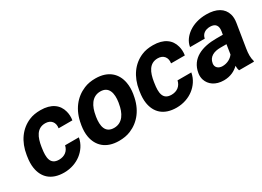

<svg xmlns="http://www.w3.org/2000/svg" viewBox="-22 -1061 2173 1594"><g transform="rotate(-30 1065.0 -264.0)"><path d="M68 -257C62 -220 61 -184 66 -152C81 -57 144 10 269 10C334 10 392 -12 433 -44C472 -74 509 -122 519 -183H387C376 -133 338 -104 285 -104C201 -104 196 -174 209 -257L211 -271C224 -353 253 -424 335 -424C389 -424 420 -386 411 -332H543C548 -363 546 -392 539 -418C520 -491 459 -538 355 -538C314 -538 277 -532 245 -518C153 -479 89 -393 70 -271Z M587 -259C581 -220 580 -185 586 -152C603 -58 670 10 795 10C835 10 873 4 906 -10C1000 -49 1068 -134 1088 -259L1090 -269C1096 -308 1096 -343 1090 -376C1073 -470 1006 -538 881 -538C841 -538 805 -532 772 -518C678 -479 609 -394 589 -269ZM728 -259 730 -269C743 -351 781 -424 863 -424C945 -424 962 -352 949 -269L947 -259C934 -176 895 -104 813 -104C729 -104 715 -175 728 -259Z M1146 -257C1140 -220 1139 -184 1144 -152C1159 -57 1222 10 1347 10C1412 10 1470 -12 1511 -44C1550 -74 1587 -122 1597 -183H1465C1454 -133 1416 -104 1363 -104C1279 -104 1274 -174 1287 -257L1289 -271C1302 -353 1331 -424 1413 -424C1467 -424 1498 -386 1489 -332H1621C1626 -363 1624 -392 1617 -418C1598 -491 1537 -538 1433 -538C1392 -538 1355 -532 1323 -518C1231 -479 1167 -393 1148 -271Z M1645 -148C1641 -125 1643 -104 1649 -85C1667 -30 1719 10 1800 10C1862 10 1909 -14 1942 -47C1942 -28 1944 -13 1949 0H2092L2093 -8C2083 -41 2083 -79 2091 -128L2127 -352C2132 -383 2131 -410 2124 -433C2104 -501 2042 -538 1944 -538C1875 -538 1816 -519 1772 -488C1736 -462 1701 -423 1693 -370H1834C1841 -412 1876 -434 1920 -434C1973 -434 1993 -404 1985 -353L1980 -323H1917C1783 -323 1666 -279 1645 -148ZM1788 -159C1797 -218 1848 -240 1909 -240H1967L1953 -149C1932 -120 1894 -98 1849 -98C1810 -98 1782 -122 1788 -159Z"/></g></svg>

Font: Asimov Pro
Style: BdObl
Weight: 700
Designer: Google
Version: Version 2.000980; 2014